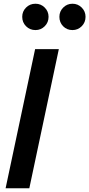

<svg xmlns="http://www.w3.org/2000/svg" viewBox="-20 -1008 478 1028"><path d="M10 0 168 -745H295L137 0ZM170 -847Q140 -847 119.5 -867.5Q99 -888 99 -918Q99 -947 119.5 -967.5Q140 -988 170 -988Q199 -988 219.5 -967.5Q240 -947 240 -918Q240 -888 219.5 -867.5Q199 -847 170 -847ZM368 -847Q338 -847 318 -867.5Q298 -888 298 -918Q298 -947 318.5 -967.5Q339 -988 368 -988Q397 -988 417.5 -967.5Q438 -947 438 -918Q438 -888 417.5 -867.5Q397 -847 368 -847Z"/></svg>

Font: Plus Jakarta Display Medium
Style: Italic
Weight: 500
Italic angle: -12°
Designer: Gumpita Rahayu
Foundry: Tokotype Studio
Version: Version 1.000